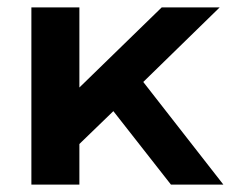

<svg xmlns="http://www.w3.org/2000/svg" viewBox="-20 -500 640 520"><path d="M65 0V-480H195V-263L418 -480H575L368 -278L585 0H443L287 -199L195 -110V0Z"/></svg>

Font: Xolonium
Style: Regular
Weight: 400
Designer: Severin Meyer
Version: Version 4.2